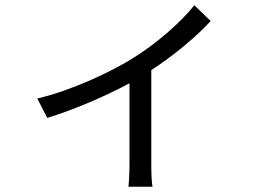

<svg xmlns="http://www.w3.org/2000/svg" viewBox="-20 -633 1040 731"><path d="M122 -258 160 -184C273 -219 389 -271 473 -316V-10C473 21 471 62 469 78H561C557 62 556 21 556 -10V-366C647 -425 732 -498 782 -553L720 -613C669 -549 577 -467 482 -409C401 -359 254 -289 122 -258Z"/></svg>

Font: Noto Sans Mono CJK SC
Style: Regular
Weight: 400
Designer: Ryoko NISHIZUKA 西塚涼子 (kana, bopomofo & ideographs); Paul D. Hunt (Latin, Greek & Cyrillic); Sandoll Communications 산돌커뮤니
Foundry: Adobe
Version: Version 2.004;hotconv 1.0.118;makeotfexe 2.5.65603